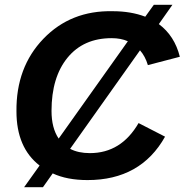

<svg xmlns="http://www.w3.org/2000/svg" viewBox="-20 -745 774 805"><path d="M81 40 146 -51Q49 -126 49 -278Q47 -463 162 -582.5Q277 -702 453 -698Q529 -698 589 -675L625 -725H703L646 -644Q712 -595 734 -507L600 -472Q589 -509 567 -534L274 -121Q308 -103 357 -103Q488 -103 561 -229L672 -172Q570 10 347 10Q261 10 201 -18L160 40ZM196 -280Q196 -208 226 -164L516 -572Q487 -585 448 -585Q330 -585 263 -503Q196 -421 196 -280Z"/></svg>

Font: Libra Sans
Style: Bold Italic
Weight: 700
Italic angle: -12°
Foundry: Context Ltd
Version: Version 1.002